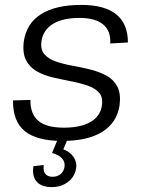

<svg xmlns="http://www.w3.org/2000/svg" viewBox="-20 -567 574 782"><path d="M233 7Q130 7 81 -33Q32 -73 33 -158L104 -160Q103 -103 136 -75Q169 -47 240 -47Q309 -47 349 -70.5Q389 -94 395 -137Q400 -171 383.5 -189.5Q367 -208 336.5 -218.5Q306 -229 269.5 -236Q233 -243 196 -251.5Q159 -260 130 -276.5Q101 -293 86 -322Q71 -351 77 -399Q88 -472 147.5 -509.5Q207 -547 311 -547Q406 -547 453.5 -508.5Q501 -470 501 -394L429 -390Q432 -441 400 -467.5Q368 -494 304 -494Q235 -494 195.5 -469.5Q156 -445 149 -400Q144 -366 160.5 -346.5Q177 -327 207.5 -316.5Q238 -306 274.5 -299.5Q311 -293 347.5 -284Q384 -275 413.5 -259Q443 -243 458 -214Q473 -185 467 -138Q456 -67 396.5 -30Q337 7 233 7ZM191 195Q149 195 129.5 173Q110 151 116 110L158 105Q155 129 164.5 141Q174 153 194 153Q214 153 227.5 141.5Q241 130 243 110Q245 92 232.5 78Q220 64 192 56L214 3H254L238 41Q266 52 280 73Q294 94 290 118Q285 152 257.5 173.5Q230 195 191 195Z"/></svg>

Font: Pathway Extreme 28pt Light
Style: Italic
Weight: 300
Italic angle: -8°
Designer: Eduardo Rodriguez Tunni
Foundry: Eduardo Rodriguez Tunni
Version: Version 1.001;gftools[0.9.26]